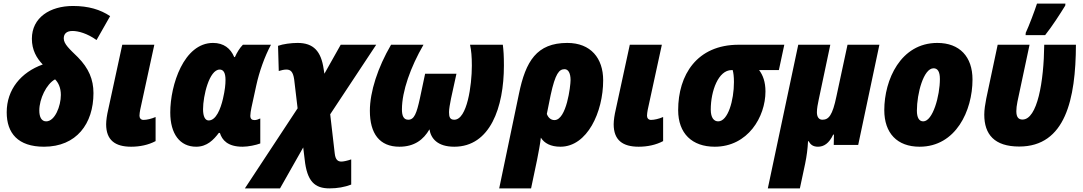

<svg xmlns="http://www.w3.org/2000/svg" viewBox="-20 -800 5978 1060"><path d="M223 10C402 10 496 -117 496 -286C496 -361 470 -423 410 -484C364 -529 332 -557 332 -588C332 -612 346 -629 380 -629C412 -629 461 -616 513 -579L588 -711C534 -747 469 -767 383 -767C256 -767 156 -703 156 -586C156 -524 182 -479 216 -444C96 -401 17 -306 17 -180C17 -65 79 10 223 10ZM235 -130C209 -130 197 -154 197 -190C197 -254 236 -336 284 -362C302 -344 316 -316 316 -276C316 -214 283 -130 235 -130Z M704 10C752 10 800 0 839 -21V-154C816 -144 790 -138 772 -138C758 -138 750 -148 750 -161C750 -172 752 -181 754 -194L832 -553H655L577 -193C571 -168 566 -136 566 -114C566 -26 616 10 704 10Z M1063 10C1123 10 1159 -28 1188 -66H1194C1206 -27 1237 10 1319 10C1351 10 1393 1 1417 -8V-146C1407 -141 1394 -137 1386 -137C1371 -137 1362 -143 1362 -161C1362 -172 1365 -190 1368 -205L1395 -329C1411 -403 1441 -488 1476 -553H1321C1304 -536 1288 -510 1277 -485H1273C1253 -533 1215 -563 1156 -563C995 -563 920 -331 920 -179C920 -61 973 10 1063 10ZM1132 -135C1113 -135 1101 -156 1101 -197C1101 -270 1135 -416 1193 -416C1213 -416 1225 -399 1225 -359C1225 -333 1222 -303 1211 -255C1198 -199 1173 -135 1132 -135Z M1332 240H1526L1654 14L1662 80C1675 202 1718 240 1799 240C1842 240 1883 233 1919 219V80C1896 88 1875 92 1865 92C1846 92 1832 83 1828 47L1803 -169L2057 -553H1861L1771 -393L1767 -418C1753 -517 1711 -563 1623 -563C1588 -563 1542 -557 1515 -547L1519 -408C1534 -412 1546 -416 1561 -416C1585 -416 1598 -403 1604 -362L1623 -202Z M2185 10C2268 10 2318 -29 2351 -86C2359 -35 2396 10 2488 10C2686 10 2762 -207 2762 -438C2762 -492 2760 -521 2756 -553H2575C2582 -521 2585 -488 2585 -437C2585 -330 2559 -139 2488 -139C2464 -139 2459 -154 2459 -181C2459 -199 2464 -225 2470 -256L2500 -393H2327L2298 -256C2280 -174 2267 -139 2234 -139C2208 -139 2199 -161 2199 -196C2199 -297 2247 -430 2318 -553H2139C2066 -428 2022 -294 2022 -188C2022 -63 2075 10 2185 10Z M2736 240H2912L2945 83C2953 42 2962 -4 2966 -40C2985 -9 3021 10 3074 10C3222 10 3310 -181 3310 -357C3310 -478 3242 -563 3112 -563C2943 -563 2882 -462 2845 -282ZM3041 -137C3021 -137 3006 -151 2999 -171L3020 -275C3046 -395 3067 -418 3097 -418C3117 -418 3130 -397 3130 -358C3130 -326 3108 -137 3041 -137Z M3506 10C3554 10 3602 0 3641 -21V-154C3618 -144 3592 -138 3574 -138C3560 -138 3552 -148 3552 -161C3552 -172 3554 -181 3556 -194L3634 -553H3457L3379 -193C3373 -168 3368 -136 3368 -114C3368 -26 3418 10 3506 10Z M3926 10C4109 10 4206 -155 4206 -295C4206 -348 4192 -385 4171 -413H4280L4310 -553H4058C3827 -553 3724 -386 3724 -192C3724 -63 3801 10 3926 10ZM3945 -130C3922 -130 3904 -149 3904 -195C3904 -298 3946 -413 4019 -413H4025C4029 -399 4032 -378 4032 -347C4032 -246 3999 -130 3945 -130Z M4219 240H4396L4425 104C4434 60 4439 21 4441 -20H4445C4455 0 4471 10 4496 10C4528 10 4557 -8 4580 -57H4584L4583 0H4718L4835 -553H4659L4598 -269C4576 -162 4555 -139 4520 -139C4502 -139 4490 -153 4490 -180C4490 -201 4495 -227 4500 -250L4564 -553H4387Z M5057 10C5257 10 5349 -189 5349 -361C5349 -487 5278 -563 5155 -563C4952 -563 4862 -359 4862 -192C4862 -65 4933 10 5057 10ZM5077 -130C5054 -130 5042 -151 5042 -189C5042 -284 5079 -423 5134 -423C5157 -423 5169 -404 5169 -364C5169 -271 5130 -130 5077 -130Z M5642 -606H5750C5791 -658 5830 -719 5861 -769L5862 -780H5705C5693 -742 5660 -655 5643 -619ZM5607 9C5862 9 5919 -253 5920 -553H5745C5743 -349 5707 -140 5625 -140C5604 -140 5591 -152 5591 -186C5591 -200 5593 -219 5597 -238L5664 -553H5488L5425 -256C5419 -225 5414 -194 5414 -167C5414 -58 5470 9 5607 9Z"/></svg>

Font: Noto Sans UI SemiCondensed Black
Style: Italic
Weight: 900
Width: 4
Italic angle: -372°
Designer: Monotype Design Team
Foundry: Monotype Imaging Inc.
Version: Version 1.901